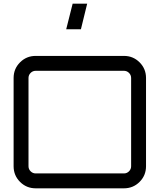

<svg xmlns="http://www.w3.org/2000/svg" viewBox="-20 -1024 868 1044"><path d="M174 -720H654Q704 -720 739 -685Q774 -650 774 -600V-120Q774 -70 739 -35Q704 0 654 0H174Q124 0 89 -35Q54 -70 54 -120V-600Q54 -650 89 -685Q124 -720 174 -720ZM174 -81H654Q670 -81 681.5 -92.5Q693 -104 693 -120V-600Q693 -616 681.5 -627.5Q670 -639 654 -639H174Q158 -639 146.5 -627.5Q135 -616 135 -600V-120Q135 -104 146.5 -92.5Q158 -81 174 -81ZM340 -865 375 -1004H454L420 -865Z"/></svg>

Font: Orbitron
Style: Regular
Weight: 400
Designer: Matt McInerney
Foundry: Matt McInerney
Version: 1.000